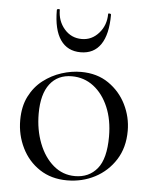

<svg xmlns="http://www.w3.org/2000/svg" viewBox="-49 -669 576 724"><g transform="rotate(5 239.5 -307.5)"><path d="M231.4 13Q171.6 13 127.6 -16Q83.6 -45 59.8 -93.5Q36 -142 36 -198Q36 -250 55.2 -288Q74.4 -326 106.2 -350.5Q138 -375 175.4 -387Q212.8 -399 249.2 -399Q310 -399 353.5 -369Q397 -339 420.2 -292Q443.4 -245 443.4 -192.8Q443.4 -129.4 414.1 -83.3Q384.8 -37.2 336.8 -12.1Q288.8 13 231.4 13ZM259.8 -5.6Q312.6 -5.6 343.8 -43.4Q375 -81.2 375 -165Q375 -228.4 354.5 -276.6Q334 -324.8 298.2 -352.2Q262.4 -379.6 216 -379.6Q162.6 -379.6 132.9 -341Q103.2 -302.4 103.2 -228.6Q103.2 -167.8 123 -116.7Q142.8 -65.6 178.2 -35.6Q213.6 -5.6 259.8 -5.6ZM137.4 -623.4Q137.4 -627.2 142.9 -627.6Q148.4 -628 148.4 -626Q148.4 -583 174.4 -552.9Q200.4 -522.8 240.4 -522.8Q278.4 -522.8 304.9 -552.9Q331.4 -583 331.4 -626Q331.4 -628 336.9 -627.6Q342.4 -627.2 342.4 -623.4Q342.4 -549.2 316.4 -510.9Q290.4 -472.6 240.4 -472.6Q190.4 -472.6 163.9 -510.9Q137.4 -549.2 137.4 -623.4Z"/></g></svg>

Font: Cormorant Infant Light
Style: Regular
Weight: 300
Designer: Christian Thalmann (Catharsis Fonts)
Foundry: Catharsis Fonts
Version: Version 4.001